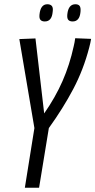

<svg xmlns="http://www.w3.org/2000/svg" viewBox="-20 -884 449 904"><path d="M97 0 142 -281 71 -700 147 -703 188 -350Q241 -426 274.5 -502.5Q308 -579 327 -666Q329 -675 331 -684.5Q333 -694 334 -704L409 -701Q407 -691 405 -680.5Q403 -670 400 -660Q373 -556 325 -465Q277 -374 210 -281L164 0ZM322 -783Q308 -783 301.5 -790.5Q295 -798 297 -817Q302 -864 335 -864Q349 -864 355 -856Q361 -848 359 -828Q355 -783 322 -783ZM191 -783Q177 -783 170.5 -790.5Q164 -798 166 -816Q171 -864 203 -864Q217 -864 224 -856Q231 -848 228 -828Q224 -783 191 -783Z"/></svg>

Font: Georama Condensed
Style: Italic
Weight: 400
Width: 3
Italic angle: -9°
Designer: Jean-Baptiste Levee
Foundry: Production Type
Version: Version 1.000